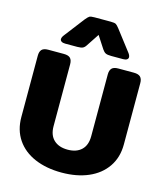

<svg xmlns="http://www.w3.org/2000/svg" viewBox="-136 -1042 988 1158"><g transform="rotate(15 358.0 -463.0)"><path d="M147 -762Q147 -774 159 -789L255 -914Q269 -931 277 -936Q285 -941 309 -941H410Q434 -941 442.5 -936Q451 -931 464 -914L560 -789Q572 -774 572 -762Q572 -753 564 -747.5Q556 -742 541 -742H466Q442 -742 431 -747.5Q420 -753 410 -768L360 -845L309 -768Q300 -753 289 -747.5Q278 -742 254 -742H179Q164 -742 155.5 -747.5Q147 -753 147 -762ZM38 -246V-629Q38 -655 50 -667.5Q62 -680 90 -680H187Q216 -680 228 -667.5Q240 -655 240 -629V-243Q240 -187 271.5 -157.5Q303 -128 358 -128Q413 -128 444 -157.5Q475 -187 475 -243V-629Q475 -655 487 -667.5Q499 -680 527 -680H624Q653 -680 665.5 -667.5Q678 -655 678 -629V-246Q678 -165 637.5 -106Q597 -47 525 -16Q453 15 358 15Q263 15 190.5 -16Q118 -47 78 -106Q38 -165 38 -246Z"/></g></svg>

Font: Mitr SemiBold
Style: Regular
Weight: 600
Designer: Thanarat Vachiruckul
Foundry: Cadson Demak
Version: Version 1.002